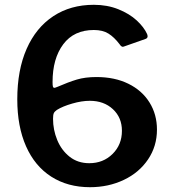

<svg xmlns="http://www.w3.org/2000/svg" viewBox="-20 -771 717 800"><path d="M473 -732.5C442.3 -744.8 408.3 -751 371 -751C306.3 -751 250 -735.2 202 -703.5C154 -671.8 117 -626.5 91 -567.5C65 -508.5 52 -438.3 52 -357C52 -281.7 64.2 -216.5 88.5 -161.5C112.8 -106.5 147.8 -64.3 193.5 -35C239.2 -5.7 293 9 355 9C406.3 9 453.3 -1.2 496 -21.5C538.7 -41.8 572.3 -70.3 597 -107C621.7 -143.7 634 -185 634 -231C634 -273 623.7 -310.7 603 -344C582.3 -377.3 553 -403.3 515 -422C477 -440.7 432.7 -450 382 -450C350.7 -450 323.3 -446.5 300 -439.5C276.7 -432.5 249.7 -422.3 219 -409C212.3 -406.3 208.3 -405 207 -405C203.7 -405 201.5 -406.7 200.5 -410C199.5 -413.3 199 -419.7 199 -429C199 -494.3 213.8 -546.8 243.5 -586.5C273.2 -626.2 315.7 -646 371 -646C395.7 -646 416 -641 432 -631C448 -621 463.3 -606.3 478 -587C482.7 -579.7 487.3 -576 492 -576L496 -577L587 -609C592.3 -611 595 -614.7 595 -620C595 -622 594.3 -625 593 -629C584.3 -648.3 569.8 -667.3 549.5 -686C529.2 -704.7 503.7 -720.2 473 -732.5ZM281 -339.5C307.7 -347.2 332 -351 354 -351C393.3 -351 425.5 -339.3 450.5 -316C475.5 -292.7 488 -262.7 488 -226C488 -187.3 475 -155.2 449 -129.5C423 -103.8 390.7 -91 352 -91C320 -91 292.7 -100 270 -118C247.3 -136 230.2 -159.2 218.5 -187.5C206.8 -215.8 201 -245.3 201 -276C201 -286.7 202 -294.3 204 -299C206 -303.7 210.3 -308.3 217 -313C233 -323 254.3 -331.8 281 -339.5Z"/></svg>

Font: Libre Franklin SemiBold
Style: Regular
Weight: 600
Designer: Pablo Impallari, Rodrigo Fuenzalida
Foundry: Impallari Type
Version: Version 1.002; ttfautohint (v1.5)